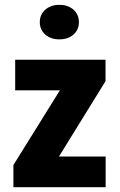

<svg xmlns="http://www.w3.org/2000/svg" viewBox="-20 -776 498 796"><path d="M418 -127V0H73.2V-127ZM417.5 -439.5 146 0H35.6V-91.8L307.1 -528.3H417.5ZM365.7 -528.3V-401.4H43V-528.3ZM145 -684.1Q145 -715.8 167.7 -735.8Q190.4 -755.9 226.1 -755.9Q262.2 -755.9 284.7 -735.8Q307.1 -715.8 307.1 -684.1Q307.1 -652.8 284.7 -632.8Q262.2 -612.8 226.1 -612.8Q190.4 -612.8 167.7 -632.8Q145 -652.8 145 -684.1Z"/></svg>

Font: Roboto Condensed Black
Style: Regular
Weight: 900
Designer: Christian Robertson
Foundry: Google
Version: Version 3.008; 2023